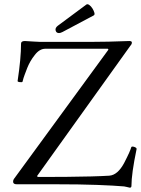

<svg xmlns="http://www.w3.org/2000/svg" viewBox="-20 -858 656 894"><path d="M585 16Q577 14 570 12.5Q563 11 558 10Q512 6 432 3Q352 0 236 0H58Q41 0 41 -12Q41 -20 45 -25L485 -627L482 -631H191Q164 -631 142 -602Q130 -587 121.5 -572Q113 -557 107 -542Q101 -526 95 -510.5Q89 -495 85 -478Q84 -474 72.5 -475.5Q61 -477 62 -481Q70 -534 74 -577.5Q78 -621 78 -655Q78 -667 96 -667Q119 -666 137 -664.5Q155 -663 167 -663H402Q440 -663 485 -664Q530 -665 582 -667Q594 -667 594 -660Q594 -652 587 -645L153 -39L155 -34Q222 -34 286.5 -34.5Q351 -35 404.5 -36.5Q458 -38 489 -40Q528 -43 558 -99Q573 -128 581 -146Q589 -164 591 -172Q593 -178 605 -174Q617 -170 616 -164Q592 -49 592 8Q592 15 585 16ZM255 -704Q242 -704 239 -716Q236 -728 249 -738L381 -836Q387 -841 395.5 -835Q404 -829 410.5 -818.5Q417 -808 419.5 -798.5Q422 -789 416 -786L271 -709Q261 -704 255 -704Z"/></svg>

Font: Junicode
Style: Regular
Weight: 400
Designer: Peter S. Baker
Version: Version 2.100; ttfautohint (v1.8.4)